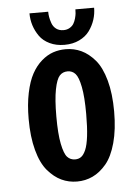

<svg xmlns="http://www.w3.org/2000/svg" viewBox="-50 -705 551 756"><g transform="rotate(-5 225.0 -327.0)"><path d="M350.5 -665Q350.5 -640.5 343 -617.5Q335.5 -594.5 320.8 -574.2Q306 -554 280.5 -541.8Q255 -529.5 222 -529.5Q189 -529.5 163.5 -541.8Q138 -554 123.8 -574.2Q109.5 -594.5 102.2 -617.5Q95 -640.5 95 -665H169Q169 -654.5 170.8 -644Q172.5 -633.5 177.5 -619.2Q182.5 -605 194.2 -596.2Q206 -587.5 223 -587.5Q237 -587.5 247.5 -593.8Q258 -600 263.2 -608.8Q268.5 -617.5 271.8 -629.2Q275 -641 275.8 -649Q276.5 -657 276.5 -665ZM55.5 -251Q55.5 -308 65 -353.5Q74.5 -399 90.5 -428.2Q106.5 -457.5 128.8 -476.8Q151 -496 174.5 -504Q198 -512 224.5 -512Q257.5 -512 286.2 -498.5Q315 -485 339.8 -456Q364.5 -427 379 -374.5Q393.5 -322 393.5 -251Q393.5 -180 379 -127.2Q364.5 -74.5 339.8 -45.2Q315 -16 286.2 -2.5Q257.5 11 224.5 11Q191.5 11 162.8 -2.5Q134 -16 109 -45.2Q84 -74.5 69.8 -127.2Q55.5 -180 55.5 -251ZM224.5 -76.5Q238.5 -76.5 248.5 -84Q258.5 -91.5 266.5 -110Q274.5 -128.5 278.8 -163.8Q283 -199 283 -251Q283 -318.5 275.2 -358Q267.5 -397.5 255.2 -411Q243 -424.5 224.5 -424.5Q205 -424.5 192.8 -411Q180.5 -397.5 172.8 -358Q165 -318.5 165 -251Q165 -182.5 173 -142.8Q181 -103 193.2 -89.8Q205.5 -76.5 224.5 -76.5Z"/></g></svg>

Font: League Mono Condensed Medium
Style: Regular
Weight: 500
Width: 1
Designer: Tyler Finck
Foundry: The League of Moveable Type / Tyler Finck
Version: Version 2.210